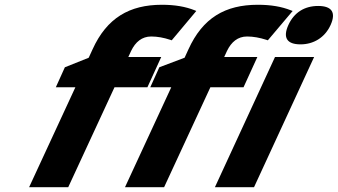

<svg xmlns="http://www.w3.org/2000/svg" viewBox="-20 -785 1416 805"><path d="M694 -618 700 -616 803 -739 796 -742C758 -757 714 -765 659 -765C523 -765 428 -710 368 -578L352 -543L252 -503L214 -419H296L102 0H266L460 -419H598L656 -546H518L530 -572C548 -609 575 -632 614 -632C640 -632 667 -627 694 -618ZM1097 -618 1103 -616 1207 -739 1199 -742C1161 -757 1117 -765 1061 -765C924 -765 830 -710 770 -578L754 -543L648 -503L610 -419H698L504 0H668L862 -419H1001L1059 -546H920L932 -572C950 -609 977 -632 1016 -632C1042 -632 1069 -627 1097 -618ZM1314 -760C1257 -760 1213 -733 1189 -680C1165 -627 1183 -599 1240 -599C1294 -599 1342 -627 1366 -680C1390 -733 1371 -760 1314 -760ZM1297 -546H1133L881 0H1045Z"/></svg>

Font: Passageway
Style: BdSuIt
Weight: 700
Foundry: Ascender Corporation
Version: Version 1.11